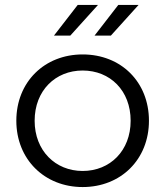

<svg xmlns="http://www.w3.org/2000/svg" viewBox="-20 -751 668 776"><path d="M314 5C469 5 582 -107 582 -263C582 -420 469 -531 314 -531C160 -531 46 -420 46 -263C46 -107 160 5 314 5ZM314 -60C204 -60 120 -142 120 -263C120 -385 204 -466 314 -466C425 -466 508 -385 508 -263C508 -142 425 -60 314 -60ZM428 -607 540 -731H458L362 -607ZM264 -607 376 -731H294L198 -607Z"/></svg>

Font: Montserrat-Alt1
Style: Regular
Weight: 400
Designer: Differentunic
Foundry: Differentunic
Version: Version 7.222